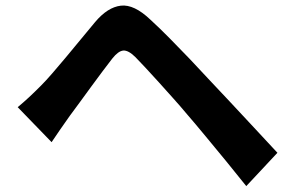

<svg xmlns="http://www.w3.org/2000/svg" viewBox="-20 -682 1040 681"><path d="M42.8 -301.8Q65.2 -320.5 83.7 -337.8Q102.2 -355 125.2 -378.1Q142.6 -395.5 164.6 -420.9Q186.6 -446.4 212.4 -477.1Q238.1 -507.8 264.9 -540.5Q291.6 -573.2 317.3 -603.7Q361.6 -656.4 408.6 -661.9Q455.6 -667.4 513.6 -612.1Q547.7 -580.9 583.2 -544.7Q618.8 -508.6 653.3 -472.6Q687.7 -436.6 717.3 -404.2Q751.3 -368.5 794 -322.7Q836.6 -276.9 881.3 -229.1Q926 -181.3 964 -140.1L853.5 -21.9Q820.4 -63.7 782.7 -109.6Q745 -155.4 708.8 -199.2Q672.6 -243.1 643 -277.2Q621.3 -303.3 594.9 -332.7Q568.6 -362.1 542.8 -390.8Q517.1 -419.5 495.1 -442.8Q473.1 -466 459.8 -479.9Q435.1 -504.1 417.3 -502.7Q399.5 -501.2 378 -474Q363.3 -455.3 343.7 -429Q324.1 -402.8 303 -374Q281.9 -345.2 262.2 -318.1Q242.4 -291 227.3 -270.8Q210.4 -247.2 193.3 -222.3Q176.2 -197.4 163 -177.8Z"/></svg>

Font: Noto Sans JP
Style: Regular
Weight: 100
Designer: Ryoko NISHIZUKA 西塚涼子 (kana, bopomofo & ideographs); Paul D. Hunt (Latin, Greek & Cyrillic); Sandoll Communications 산돌커뮤니
Foundry: Adobe
Version: Version 2.004;hotconv 1.0.118;makeotfexe 2.5.65603